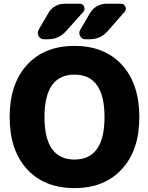

<svg xmlns="http://www.w3.org/2000/svg" viewBox="-20 -1008 785 1018"><path d="M626 -111.3Q534.2 -10.7 375 -10.7Q215.8 -10.7 123.5 -110.8Q31.2 -210.9 31.2 -387.2Q31.2 -563.5 123.5 -664.1Q215.8 -764.6 375 -764.6Q534.2 -764.6 626.5 -664.1Q718.8 -563.5 718.8 -387.2Q718.8 -210.9 626 -111.3ZM236.3 -938.5Q249 -961.9 272.5 -975.1Q295.9 -988.3 322.3 -988.3H402.3Q418.9 -988.3 425.8 -973.1Q432.6 -958 421.9 -945.3L330.1 -842.8Q292 -799.8 234.4 -799.8H213.9Q194.3 -799.8 184.6 -816.4Q180.7 -825.2 180.7 -833.5Q180.7 -841.8 184.6 -849.6ZM457 -938.5Q470.7 -961.9 494.1 -975.1Q517.6 -988.3 543.9 -988.3H621.1Q637.7 -988.3 644.5 -972.7Q647.5 -966.8 647.5 -961.9Q647.5 -953.1 640.6 -945.3L550.8 -842.8Q512.7 -799.8 455.1 -799.8H433.6Q414.1 -799.8 405.3 -816.4Q400.4 -824.2 400.4 -832.5Q400.4 -840.8 405.3 -849.6ZM215.8 -387.2Q215.8 -162.1 375 -162.1Q534.2 -162.1 534.2 -387.2Q534.2 -612.3 375 -612.3Q215.8 -612.3 215.8 -387.2Z"/></svg>

Font: Gen Jyuu Gothic Heavy
Style: Bold
Weight: 900
Designer: [Source Han Sans]
Ryoko NISHIZUKA  (kana & ideographs); Paul D. Hunt (Latin, Greek & Cyrillic); Wenlong ZHANG  (bopomofo
Version: Version 1.002.20150607